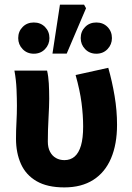

<svg xmlns="http://www.w3.org/2000/svg" viewBox="-20 -803 572 835"><path d="M259.8 12Q185.9 12 139.4 -14.9Q92.8 -41.8 71.2 -89.8Q49.6 -137.9 49.6 -199.6Q49.6 -236.2 51.6 -272Q53.6 -307.7 53.6 -343.5Q53.6 -373.3 51.9 -414.3Q50.2 -455.2 42.7 -496.1H184.7Q190.6 -471.1 192.3 -439.9Q194 -408.6 194 -373.6Q194 -342.8 191 -289.8Q188 -236.8 188 -187.4Q188 -160.9 197.7 -142.8Q207.3 -124.7 223.5 -115.7Q239.8 -106.6 260.1 -106.6Q286.5 -106.6 304.6 -122.2Q322.7 -137.8 332.2 -170.1Q341.6 -202.3 341.6 -253.1Q341.6 -301.1 334.6 -355.5Q327.6 -409.9 308.8 -476.7L450.9 -508.1Q467.8 -448.7 478.4 -385.5Q489 -322.4 489 -260.3Q489 -176 463 -114.7Q437 -53.4 385.7 -20.7Q334.5 12 259.8 12ZM127.1 -569.4Q97.6 -569.4 78.4 -589.4Q59.2 -609.5 59.2 -637.3Q59.2 -666.1 78.4 -685.7Q97.6 -705.2 127.1 -705.2Q156.7 -705.2 175.8 -685.7Q195 -666.1 195 -637.3Q195 -609.5 175.8 -589.4Q156.7 -569.4 127.1 -569.4ZM398.9 -569.4Q369.4 -569.4 350.2 -589.4Q331 -609.5 331 -637.3Q331 -666.1 350.2 -685.7Q369.4 -705.2 398.9 -705.2Q428.5 -705.2 447.6 -685.7Q466.8 -666.1 466.8 -637.3Q466.8 -609.5 447.6 -589.4Q428.5 -569.4 398.9 -569.4ZM208.2 -569.9 240.7 -782.7H345.6L354.2 -767.2L270.1 -569.9Z"/></svg>

Font: Source Sans 3
Style: Regular
Weight: 200
Designer: Paul D. Hunt
Foundry: Adobe
Version: Version 3.046;hotconv 1.0.118;makeotfexe 2.5.65603